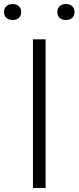

<svg xmlns="http://www.w3.org/2000/svg" viewBox="-62 -936 391 956"><path d="M102 0V-740H165V0ZM-42 -876Q-42 -894 -30.5 -905Q-19 -916 1 -916Q20.5 -916 32 -905Q43.5 -894 43.5 -876Q43.5 -857.5 32.2 -847Q21 -836.5 1 -836.5Q-19 -836.5 -30.5 -847Q-42 -857.5 -42 -876ZM223.5 -876Q223.5 -894 235 -905Q246.5 -916 266 -916Q286 -916 297.5 -905Q309 -894 309 -876Q309 -857.5 297.5 -847Q286 -836.5 266 -836.5Q246 -836.5 234.8 -847Q223.5 -857.5 223.5 -876Z"/></svg>

Font: Encode Sans Expanded Light
Style: Regular
Weight: 300
Width: 7
Designer: Multiple Designers
Foundry: Impallari Type
Version: Version 2.000